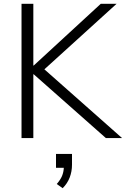

<svg xmlns="http://www.w3.org/2000/svg" viewBox="-20 -725 661 1008"><path d="M93 0ZM93 0V-705H155V-381H157L509 -705H592L213 -361L621 0H536L157 -335H155V0ZM309 263 278 241Q298 218 306 198Q314 178 315 156H274V83H358V140Q358 175 346 206.5Q334 238 309 263Z"/></svg>

Font: Winston Light
Style: Regular
Weight: 300
Designer: Original fonts by Vernon Adams / Changes by Cristiano Sobral
Foundry: Original fonts by Vernon Adams / Changes by Cristiano Sobral
Version: Version 2.503;July 17, 2020;FontCreator 13.0.0.2655 64-bit